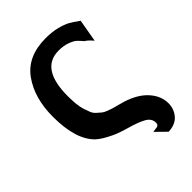

<svg xmlns="http://www.w3.org/2000/svg" viewBox="-215 -647 910 910"><g transform="rotate(-45 240.5 -192.0)"><path d="M26 -267Q26 -392 84.5 -473.5Q143 -555 265 -555Q308 -555 341 -546.5Q374 -538 392 -528Q410 -518 441 -496L421 -382Q402 -405 387 -414V-413Q370 -433 359.5 -442.5Q349 -452 324.5 -461Q300 -470 267 -470Q145 -470 145 -286Q145 -256 147.5 -232.5Q150 -209 156 -190.5Q162 -172 167.5 -158.5Q173 -145 185 -134.5Q197 -124 204.5 -117.5Q212 -111 229 -104.5Q246 -98 254.5 -95.5Q263 -93 284.5 -87.5Q306 -82 315 -79Q385 -57 422 -15.5Q459 26 459 75Q459 113 435 141Q411 169 364 171Q330 137 312 120L340 116Q352 113 352 98Q352 70 324 54Q296 38 243 23Q190 8 164 -5Q114 -29 93 -49Q26 -113 26 -267Z"/></g></svg>

Font: Coval
Style: Heavy
Weight: 900
Foundry: Context Ltd
Version: Version 001.000